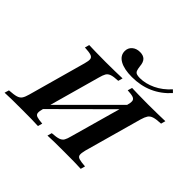

<svg xmlns="http://www.w3.org/2000/svg" viewBox="-198 -966 1172 1172"><g transform="rotate(45 387.5 -380.0)"><path d="M349.2 0 357.3 -29Q396 -31.5 414.1 -37.9Q432.3 -44.4 440.3 -58.5Q448.4 -72.6 454.8 -98.4L559.7 -472.6Q567.7 -500.8 566.1 -514.9Q564.5 -529 549.2 -534.7Q533.9 -540.3 500 -541.9L508.9 -571Q529 -570.2 564.5 -569.4Q600 -568.5 645.2 -568.5Q692.7 -568.5 731.5 -569.4Q770.2 -570.2 796 -571L787.9 -541.9Q748.4 -540.3 728.2 -533.9Q708.1 -527.4 698.8 -513.3Q689.5 -499.2 681.5 -471.8L577.4 -98.4Q570.2 -70.2 572.2 -56Q574.2 -41.9 591.1 -36.7Q608.1 -31.5 644.4 -29L636.3 0Q613.7 -1.6 575.8 -2Q537.9 -2.4 491.1 -2.4Q444.4 -2.4 408.1 -2Q371.8 -1.6 349.2 0ZM-21 0 -12.1 -29Q28.2 -31.5 48 -37.5Q67.7 -43.5 77 -57.7Q86.3 -71.8 93.5 -98.4L197.6 -472.6Q205.6 -500.8 203.6 -514.9Q201.6 -529 184.7 -534.7Q167.7 -540.3 130.6 -541.9L138.7 -571Q161.3 -570.2 198.4 -569.4Q235.5 -568.5 283.1 -568.5Q328.2 -568.5 364.9 -569.4Q401.6 -570.2 426.6 -571L418.5 -541.9Q380.6 -540.3 362.1 -533.9Q343.5 -527.4 335.5 -513.3Q327.4 -499.2 320.2 -471.8L216.1 -98.4Q208.1 -70.2 209.7 -56Q211.3 -41.9 226.6 -36.7Q241.9 -31.5 275 -29L266.9 0Q245.2 -1.6 209.7 -2Q174.2 -2.4 129 -2.4Q79.8 -2.4 41.5 -2Q3.2 -1.6 -21 0ZM182.3 -62.1 183.1 -99.2 599.2 -515.3 598.4 -476.6ZM460.5 -616.9Q393.5 -616.9 355.6 -638.3Q317.7 -659.7 317.7 -698.4Q317.7 -725.8 337.5 -743.1Q357.3 -760.5 388.7 -760.5Q416.9 -760.5 431.9 -745.6Q446.8 -730.6 449.2 -698.4Q451.6 -677.4 456 -666.1Q460.5 -654.8 471 -650.8Q481.5 -646.8 499.2 -646.8Q548.4 -646.8 598.8 -670.6Q649.2 -694.4 691.1 -741.1L707.3 -725Q658.9 -671 597.2 -644Q535.5 -616.9 460.5 -616.9Z"/></g></svg>

Font: Playfair 5pt SemiExpanded Light
Style: Bold Italic
Weight: 700
Italic angle: -15.6°
Version: Version 2.001;gftools[0.9.30]